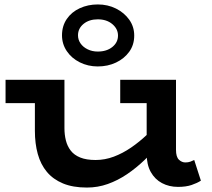

<svg xmlns="http://www.w3.org/2000/svg" viewBox="-20 -830 952 864"><path d="M371 14Q308 14 263.5 -4.5Q219 -23 191 -56.5Q163 -90 150 -137Q137 -184 137 -241V-471H270V-253Q270 -224 276.5 -198Q283 -172 298.5 -152Q314 -132 341.5 -121Q369 -110 410 -110Q452 -110 492 -125Q532 -140 570 -166Q608 -192 642.5 -225Q677 -258 707 -293V-190Q670 -148 631.5 -111Q593 -74 551.5 -46Q510 -18 465 -2Q420 14 371 14ZM5 -366V-471H246V-366ZM781 11Q741 11 709 -6Q677 -23 658.5 -56Q640 -89 640 -138V-471H772V-156Q772 -124 785 -111.5Q798 -99 814 -99Q827 -99 836.5 -102.5Q846 -106 854 -110L884 -17Q867 -6 842 2.5Q817 11 781 11ZM521 -366V-471H755V-366ZM420 -531Q376 -531 339 -549.5Q302 -568 280.5 -600Q259 -632 259 -671Q259 -713 280.5 -744.5Q302 -776 339 -793Q376 -810 420 -810Q465 -810 502 -791.5Q539 -773 561.5 -741.5Q584 -710 584 -670Q584 -628 561.5 -597Q539 -566 502 -548.5Q465 -531 420 -531ZM420 -598Q460 -598 485.5 -618.5Q511 -639 511 -670Q511 -700 485.5 -721.5Q460 -743 420 -743Q381 -743 356 -722.5Q331 -702 331 -671Q331 -651 342.5 -634.5Q354 -618 374.5 -608Q395 -598 420 -598Z"/></svg>

Font: BioRhyme SemiExpanded
Style: Bold
Weight: 700
Width: 6
Designer: Aoife Mooney
Foundry: Aoife Mooney Type
Version: Version 1.600;gftools[0.9.33]